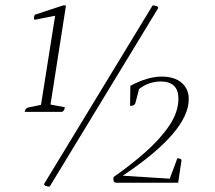

<svg xmlns="http://www.w3.org/2000/svg" viewBox="-20 -675 790 707"><path d="M71 -263Q73 -273 77.5 -276Q82 -279 83 -279L131 -289L183 -617L107 -602Q105 -606 105 -609Q105 -611 106 -615Q107 -619 109 -621L212 -655H223L166 -290L219 -280Q216 -263 206 -263ZM163 12Q144 12 142 3L542 -655Q560 -655 563 -646ZM409 -2Q395 -2 398 -23Q460 -66 514.5 -114Q569 -162 603 -212Q637 -262 637 -312Q637 -375 571 -375Q552 -375 531.5 -368.5Q511 -362 492 -347L479 -297Q476 -285 459 -285L460 -359Q524 -393 575 -393Q622 -393 648.5 -370.5Q675 -348 675 -310Q675 -190 432 -28L605 -17L633 -92Q650 -92 648 -82L636 -2Z"/></svg>

Font: Petrona Thin
Style: Italic
Weight: 100
Italic angle: -9°
Designer: Ringo R. Seeber
Foundry: Ringo R. Seeber
Version: Version 2.001; ttfautohint (v1.8.3)